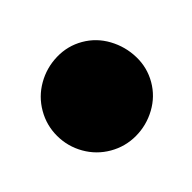

<svg xmlns="http://www.w3.org/2000/svg" viewBox="-36 -396 171 171"><g transform="rotate(-15 50.0 -310.0)"><path d="M0.3 -310Q0.3 -296.7 7 -285.2Q13.7 -273.7 25.2 -267Q36.7 -260.3 50 -260.3Q63.3 -260.3 74.8 -267Q86.3 -273.7 93.3 -285.2Q100.3 -296.7 100.3 -310Q100.3 -323.3 93.3 -334.8Q86.3 -346.3 74.8 -353.3Q63.3 -360.3 50 -360.3Q36.7 -360.3 25.2 -353.3Q13.7 -346.3 7 -334.8Q0.3 -323.3 0.3 -310Z"/></g></svg>

Font: Linefont Thin
Style: Regular
Weight: 100
Monospace: yes
Version: Version 3.002;gftools[0.9.33]